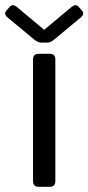

<svg xmlns="http://www.w3.org/2000/svg" viewBox="-58 -720 341 740"><path d="M-27.8 -651.9Q-44.9 -666 -33.7 -678.7L-20.5 -693.8Q-9.3 -706.5 7.3 -692.9L111.8 -605.5H112.8L217.3 -692.9Q233.9 -706.5 245.1 -693.8L258.3 -678.7Q269.5 -666 252.4 -651.9L151.9 -568.4Q136.7 -555.7 124.5 -555.7H100.1Q87.9 -555.7 72.8 -568.4ZM91.3 0Q69.3 0 69.3 -22V-490.7Q69.3 -512.7 91.3 -512.7H133.3Q155.3 -512.7 155.3 -490.7V-22Q155.3 0 133.3 0Z"/></svg>

Font: Istok
Style: Regular
Weight: 500
Designer: Andrey V. Panov
Foundry: Andrey V. Panov
Version: Version 1.0.3